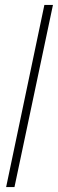

<svg xmlns="http://www.w3.org/2000/svg" viewBox="-20 -763 236 783"><path d="M5 0 161 -743H196L39 0Z"/></svg>

Font: Saira ExtraCondensed Thin
Style: Italic
Weight: 250
Width: 2
Italic angle: -12°
Designer: Hector Gatti with collaboration of the Omnibus-Type team
Foundry: Omnibus-Type
Version: Version 1.101